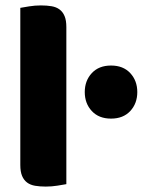

<svg xmlns="http://www.w3.org/2000/svg" viewBox="-20 -681 554 709"><path d="M225 -1Q214 1 192.5 4.5Q171 8 149 8Q127 8 109.5 5Q92 2 80 -7Q68 -16 61.5 -31.5Q55 -47 55 -72V-652Q66 -654 87.5 -657.5Q109 -661 131 -661Q153 -661 170.5 -658Q188 -655 200 -646Q212 -637 218.5 -621.5Q225 -606 225 -581ZM293 -341Q293 -383 319 -411Q345 -439 390 -439Q435 -439 461 -411Q487 -383 487 -341Q487 -299 461 -271Q435 -243 390 -243Q345 -243 319 -271Q293 -299 293 -341Z"/></svg>

Font: Baloo Chettan
Style: Regular
Weight: 400
Designer: Maithili Shingre and Ek Type
Foundry: Ek Type
Version: Version 1.443;PS 1.000;hotconv 16.6.51;makeotf.lib2.5.65220;